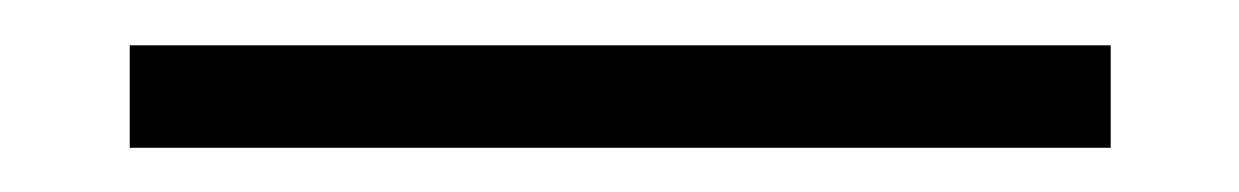

<svg xmlns="http://www.w3.org/2000/svg" viewBox="-20 134 555 86"><path d="M38.1 154.3H477.5V200.2H38.1Z"/></svg>

Font: Post No Bills Jaffna
Style: Regular
Weight: 400
Designer: Kosala Senevirathne, Siva Puranthara, Lasantha Premarathna, Tharique Azeez
Foundry: Mooniak
Version: Version 1.220 ; ttfautohint (v1.6)